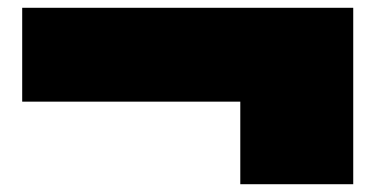

<svg xmlns="http://www.w3.org/2000/svg" viewBox="-20 -554 960 493"><path d="M887 -534V-81H597V-293H37V-534Z"/></svg>

Font: ChangwonDangamAsac Bold
Style: Regular
Weight: 700
Designer: Choi Chi-young, Lee Youngbeen, Kim Jungjin, Yoon Jihee, Han Dohee
Foundry: YoonDesign Inc.
Version: Version 1.010;Build 20210623